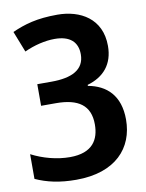

<svg xmlns="http://www.w3.org/2000/svg" viewBox="-88 -617 701 919"><g transform="rotate(-10 262.5 -157.0)"><path d="M255 -554C155 -554 95 -536 34 -509L74 -407C122 -429 175 -442 222 -442C296 -442 333 -408 333 -348C333 -273 271 -243 172 -243H103V-138H175C283 -138 341 -99 341 -6C341 67 308 128 197 128C134 128 67 110 11 81V201C66 226 127 240 208 240C400 240 492 135 492 -3C492 -120 429 -177 340 -193V-198C420 -221 468 -276 468 -365C468 -498 366 -554 255 -554Z"/></g></svg>

Font: Noto Sans Display
Style: Bold
Weight: 700
Designer: Monotype Design Team
Foundry: Monotype Imaging Inc.
Version: Version 1.900